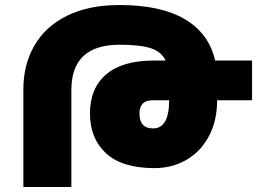

<svg xmlns="http://www.w3.org/2000/svg" viewBox="-20 -744 1061 764"><path d="M983 -503V-345H844Q844 -264 811.5 -202.5Q779 -141 722 -108Q665 -75 594 -75Q466 -75 402 -134Q338 -193 338 -292Q338 -393 402.5 -448Q467 -503 590 -503H639Q622 -539 579 -552.5Q536 -566 456 -566Q264 -566 264 -386V0H73V-389Q73 -487 117 -563Q161 -639 247 -681.5Q333 -724 456 -724Q621 -724 716.5 -667Q812 -610 836 -503ZM653 -345H587Q535 -345 535 -292Q535 -233 589 -233Q653 -233 653 -345Z"/></svg>

Font: Noto Sans Armenian Black
Style: Regular
Weight: 900
Designer: Monotype Design team
Foundry: Monotype Imaging Inc.
Version: Version 1.000